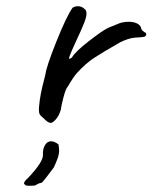

<svg xmlns="http://www.w3.org/2000/svg" viewBox="-20 -414 490 617"><path d="M105 -61Q105 -70 106 -76Q109 -110 121 -155L126 -175Q129 -200 161 -280Q193 -360 213 -389Q221 -394 230 -394Q243 -394 252 -385Q258 -381 258 -370Q258 -360 250.5 -340.5Q243 -321 225 -283Q221 -275 211.5 -253Q202 -231 202 -227Q202 -225 203 -225Q205 -225 207 -226.5Q209 -228 211 -229Q222 -248 264.5 -281Q307 -314 323 -322Q330 -326 341 -330Q352 -334 356 -336Q372 -344 394 -344Q408 -344 418.5 -339.5Q429 -335 433 -326Q434 -319 438.5 -315Q443 -311 445 -310Q448 -310 449 -307.5Q450 -305 450 -304Q450 -297 442 -295.5Q434 -294 413 -293Q402 -292 390 -288Q378 -284 366 -278Q310 -246 282.5 -228Q255 -210 227 -179Q216 -167 198 -136Q191 -129 183.5 -99.5Q176 -70 176 -63Q175 -60 172 -51.5Q169 -43 163 -35Q151 -19 143 -19Q134 -19 119 -35Q111 -41 108 -46Q105 -51 105 -61ZM57 176Q57 169 71 157Q119 106 118 84Q117 65 124.5 52.5Q132 40 144 40Q155 40 168 50Q170 64 170 69Q170 81 165.5 94Q161 107 153 124Q145 135 130 154.5Q115 174 112 174Q106 174 98 179Q94 182 89.5 182.5Q85 183 76 183Q66 183 63.5 182Q61 181 57 176Z"/></svg>

Font: Caveat
Style: Regular
Weight: 400
Designer: Pablo Impallari
Foundry: Pablo Impallari
Version: Version 1.500; ttfautohint (v1.6)